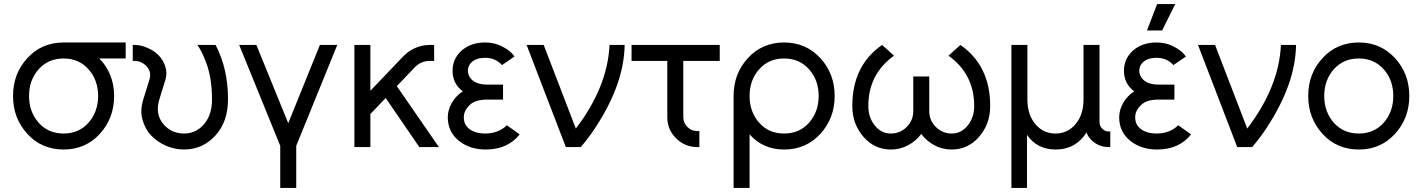

<svg xmlns="http://www.w3.org/2000/svg" viewBox="-20 -720 6963 940"><path d="M291.7 -512Q184.3 -512 114.2 -435.8Q43.8 -359.8 43.8 -250Q43.8 -141 114.2 -64.2Q184.3 12 291.7 12Q398.2 12 468.3 -64.2Q538.7 -141 538.7 -250Q538.7 -306.3 519.3 -353.2Q509.8 -376.5 496.5 -396.8Q483.2 -417.2 465.8 -433.7H595.3V-512ZM291.7 -433.7Q366.3 -433.7 413.3 -380.8Q460.3 -328 460.3 -250Q460.3 -172.8 413.3 -119.2Q366.3 -66.3 291.7 -66.3Q216.2 -66.3 169.2 -119.2Q122.2 -172.8 122.2 -250Q122.2 -328 169.2 -380.8Q216.2 -433.7 291.7 -433.7Z M630 -500V-421.7H638.3Q673.8 -421.7 698.3 -394.5Q723.3 -367.3 711.3 -329L681.7 -234Q664.8 -179.5 677.3 -135Q683.5 -112.8 693.8 -93.2Q704.2 -73.5 719.3 -57.3Q750.7 -24.8 793 -6.3Q835.8 12 881 12Q971.5 12 1034.3 -56.2Q1096.2 -123.5 1096.3 -234Q1096.5 -383 1035.5 -500H946.5Q958.5 -482.5 968 -463.1Q977.5 -443.7 985.3 -424Q1001.5 -384.7 1009.7 -336.8Q1017.8 -289 1018 -232.7Q1018.2 -157.8 978.5 -111.7Q939.7 -66.3 881 -66.3Q819.8 -66.3 780.5 -111.7Q738.3 -161.2 760 -232.7L789.7 -329Q800.2 -364 788.3 -397.5Q777.8 -427.3 757.2 -448.7Q736.7 -470 706 -483.8Q688.7 -492 672.3 -496Q656 -500 638.3 -500Z M1151 -500 1352 -6V200H1430.3V-6L1631.2 -500H1546.2L1391.2 -116.8L1235.2 -500Z M1715 -500V0H1793.3V-161.7L1868.3 -240.2L2032.8 0H2128.8L1922.7 -298.3L2012.3 -392Q2042.2 -421.7 2084 -421.7H2105.5V-500H2084Q2046 -500 2010.5 -484Q1979.2 -469.7 1955.3 -445.2L1793.3 -275.7V-500Z M2442.8 -305.8H2366.2Q2315.2 -305.8 2290 -329.8Q2270.7 -348.8 2270.7 -373.8Q2270.7 -399 2289.8 -416.3Q2313.3 -437 2354.8 -437Q2405.5 -437 2437.8 -401.3L2498.8 -443.3Q2488.2 -459 2472.3 -471.4Q2456.5 -483.8 2436.2 -493.7Q2399.7 -512 2354.8 -512Q2283.7 -512 2238 -470.7Q2195.7 -431 2195.7 -373.8Q2195.7 -310.3 2245.8 -272.8Q2212.3 -251.2 2192 -216.3Q2172.3 -181.7 2172.3 -145.3Q2172.3 -73.7 2228.3 -29.2Q2281.7 12 2357.8 12Q2465.7 12 2524.2 -62L2461.7 -106.7Q2420.5 -67.2 2357.8 -66.3Q2306 -66.3 2277.5 -89Q2250.7 -109.8 2250.7 -145.3Q2250.7 -162.5 2257.9 -177.1Q2265.2 -191.7 2278.8 -205.3Q2305.7 -232.5 2366.2 -232.5H2442.8Z M2558.2 -500 2750.2 0H2823.3Q2843.7 -23.7 2861.4 -47.3Q2879.2 -71 2895.2 -95.5Q3035.7 -309.8 3038.2 -500H2964.2Q2959.2 -396 2917.7 -293.7Q2876.2 -191.3 2799.2 -90.7L2641.8 -500Z M3072 -500V-421.7H3247V-147Q3247 -85.8 3289.5 -43.3Q3332.9 0 3394 0H3404V-78.3H3394Q3365.3 -78.3 3345.3 -98.4Q3325.3 -118.4 3325.3 -147V-421.7H3503.7V-500Z M3818.5 -433.7Q3894 -433.7 3941 -380.8Q3988 -328 3988 -250Q3988 -172.8 3941 -119.1Q3894 -66.3 3818.5 -66.3Q3743.8 -66.3 3696.8 -119.1Q3649.8 -172.8 3649.8 -250Q3649.8 -328 3696.8 -380.8Q3743.8 -433.7 3818.5 -433.7ZM3818.5 -512Q3712 -512 3641.8 -435.8Q3571.5 -359.9 3571.5 -250V200H3649.8V-62.3Q3715.3 12 3818.5 12Q3925.8 12 3996 -64.2Q4066.3 -141.1 4066.3 -250Q4066.3 -359.8 3996 -435.8Q3925.8 -512 3818.5 -512Z M4298.7 -500Q4152.8 -398.7 4152.8 -201.3Q4152.8 -112.2 4208.2 -49.2Q4262 12 4341.2 12Q4387.5 12 4425.5 -8.7Q4445 -19 4461 -32.7Q4477 -46.3 4490.3 -64.2Q4503.5 -46.5 4519.6 -32.9Q4535.7 -19.3 4554.2 -9.2Q4592.5 12 4639.5 12Q4718.7 12 4772.5 -49.2Q4827.8 -112.2 4827.8 -201.3Q4827.8 -398.7 4682 -500L4623.7 -447.5Q4749.5 -357 4749.5 -201.3Q4749.5 -144.7 4717.3 -105.2Q4686.2 -66.3 4639.5 -66.3Q4593.7 -66.3 4561.7 -98.5Q4529.5 -130.5 4529.5 -176.3V-345.5H4451.2V-176.3Q4451.2 -130.5 4419 -98.5Q4387 -66.3 4341.2 -66.3Q4294.5 -66.3 4263.3 -105.2Q4231.2 -144.7 4231.2 -201.3Q4231.2 -357 4357 -447.5Z M5147.8 12Q5235.3 12 5286.2 -53Q5289.7 -57.5 5293.2 -62.3Q5296.7 -67.2 5299.3 -72.3Q5306.2 -51.5 5322.2 -35.5Q5357.5 0 5408.3 0H5415.8V-76.3H5408.3Q5390.2 -76.3 5376.5 -89.8Q5363 -103.5 5363 -121.7V-500H5284.7V-232.7Q5284.7 -157.7 5245.2 -111.7Q5206.5 -66.3 5147.8 -66.3Q5088.2 -66.3 5049.5 -111.7Q5010 -157.7 5010 -232.7V-500H4931.7V200H5008V-59.7Q5057.5 12 5147.8 12Z M5729.8 -305.8H5653.2Q5602.2 -305.8 5577 -329.8Q5557.7 -348.8 5557.7 -373.8Q5557.7 -399 5576.8 -416.3Q5600.3 -437 5641.8 -437Q5692.5 -437 5724.8 -401.3L5785.8 -443.3Q5775.2 -459 5759.3 -471.4Q5743.5 -483.8 5723.2 -493.7Q5686.7 -512 5641.8 -512Q5570.7 -512 5525 -470.7Q5482.7 -431 5482.7 -373.8Q5482.7 -310.3 5532.8 -272.8Q5499.3 -251.2 5479 -216.3Q5459.3 -181.7 5459.3 -145.3Q5459.3 -73.7 5515.3 -29.2Q5568.7 12 5644.8 12Q5752.7 12 5811.2 -62L5748.7 -106.7Q5707.5 -67.2 5644.8 -66.3Q5593 -66.3 5564.5 -89Q5537.7 -109.8 5537.7 -145.3Q5537.7 -162.5 5544.9 -177.1Q5552.2 -191.7 5565.8 -205.3Q5592.7 -232.5 5653.2 -232.5H5729.8ZM5595.2 -570.7H5669.5L5733.8 -700.2H5645.3Z M5845.2 -500 6037.2 0H6110.3Q6130.7 -23.7 6148.4 -47.3Q6166.2 -71 6182.2 -95.5Q6322.7 -309.8 6325.2 -500H6251.2Q6246.2 -396 6204.7 -293.7Q6163.2 -191.3 6086.2 -90.7L5928.8 -500Z M6632.7 -512Q6525.3 -512 6455.2 -435.8Q6384.8 -359.9 6384.8 -249.9Q6384.8 -141 6455.2 -64.2Q6525.3 12 6632.7 12Q6739.2 12 6809.3 -64.2Q6879.7 -141.1 6879.7 -250Q6879.7 -359.8 6809.3 -435.8Q6739.2 -512 6632.7 -512ZM6632.7 -433.7Q6707.3 -433.7 6754.3 -380.8Q6801.3 -328 6801.3 -250Q6801.3 -172.8 6754.3 -119.1Q6707.3 -66.3 6632.7 -66.3Q6557.2 -66.3 6510.2 -119.1Q6463.2 -172.8 6463.2 -250Q6463.2 -328 6510.2 -380.8Q6557.2 -433.7 6632.7 -433.7Z"/></svg>

Font: Unageo Variable
Style: Regular
Weight: 300
Designer: Richard Sepsi
Foundry: Richard Sepsi
Version: Version 2.200